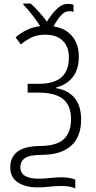

<svg xmlns="http://www.w3.org/2000/svg" viewBox="-20 -870 540 1084"><path d="M405 194Q377 180 327 180Q294 180 259 184Q224 188 193 188Q124 188 81 160Q38 132 38 74Q38 18 78 -13.5Q118 -45 211 -46Q300 -47 340.5 -84.5Q381 -122 381 -198Q381 -274 336.5 -310.5Q292 -347 199 -347H136V-397H202Q369 -397 369 -545Q369 -606 334.5 -640Q300 -674 235 -674Q188 -674 155 -657Q122 -640 98 -619L68 -659Q95 -683 130.5 -700.5Q166 -718 207 -722Q192 -746 165 -782Q138 -818 112 -843V-850H153Q198 -810 245 -748Q272 -792 301.5 -820Q331 -848 363 -848Q371 -848 379 -847Q387 -846 395 -843V-803Q390 -805 383 -806Q376 -807 371 -807Q345 -807 323 -781.5Q301 -756 282 -721Q351 -710 388 -665Q425 -620 425 -550Q425 -478 390.5 -434.5Q356 -391 297 -376V-372Q364 -362 401 -317Q438 -272 438 -196Q438 -97 381.5 -47Q325 3 223 4Q147 4 121 22.5Q95 41 95 74Q95 139 199 139Q229 139 262.5 135Q296 131 327 131Q373 131 405 144Z"/></svg>

Font: Noto Sans Mono ExtraCondensed Light
Style: Regular
Weight: 300
Width: 2
Designer: Monotype Design Team
Foundry: Monotype Imaging Inc.
Version: Version 2.014; ttfautohint (v1.8.4.7-5d5b)